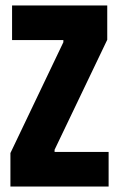

<svg xmlns="http://www.w3.org/2000/svg" viewBox="-20 -680 434 700"><path d="M18 0V-122L211 -526V-534H24V-660H371V-535L179 -134V-126H376V0Z"/></svg>

Font: Bricolage Grotesque 48pt Condensed ExtraBold
Style: Regular
Weight: 800
Width: 3
Designer: Mathieu Triay
Foundry: Atelier Triay
Version: Version 1.001;gftools[0.9.33.dev8+g029e19f]